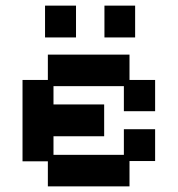

<svg xmlns="http://www.w3.org/2000/svg" viewBox="-20 -650 632 682"><path d="M150 12V-77H60V-366H150V-456H440V-366H531V-255H420V-344H170V-279H350V-166H170V-100H420V-191H531V-78H440V12ZM140 -517V-630H250V-517ZM351 -517V-630H460V-517Z"/></svg>

Font: Pixelify Sans Medium
Style: Regular
Weight: 500
Designer: Stefie Justprince
Foundry: Typecalism Foundryline
Version: Version 1.000;February 13, 2025;FontCreator 15.0.0.3015 64-b